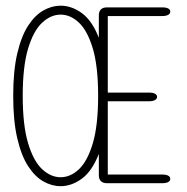

<svg xmlns="http://www.w3.org/2000/svg" viewBox="-20 -645 659 676"><path d="M579.5 -604Q579.5 -597 572.2 -592.8Q565 -588.5 551 -588.5H359.5V-319H504.5Q518.5 -319 525.8 -315Q533 -311 533 -304Q533 -297 525.8 -292.8Q518.5 -288.5 504.5 -288.5H359.5V-30.5H551Q565 -30.5 572.2 -26.5Q579.5 -22.5 579.5 -15Q579.5 -8 572.2 -4Q565 0 551 0H356.5Q342.5 0 335.2 -7.2Q328 -14.5 328 -28.5V-103Q304 -42 268 -15.8Q232 10.5 193.5 10.5Q162.5 10.5 132.8 -6.2Q103 -23 79 -60Q55 -97 40.8 -158Q26.5 -219 26.5 -307.5Q26.5 -396 40.8 -456.8Q55 -517.5 79 -554.5Q103 -591.5 132.8 -608.2Q162.5 -625 193.5 -625Q232 -625 268 -599Q304 -573 328 -512V-590.5Q328 -604.5 335.2 -611.8Q342.5 -619 356.5 -619H551Q565 -619 572.2 -615.2Q579.5 -611.5 579.5 -604ZM60 -307.5Q60 -203.5 79 -140.5Q98 -77.5 128.5 -49.2Q159 -21 193.5 -21Q228 -21 258 -49.2Q288 -77.5 306.8 -140.5Q325.5 -203.5 325.5 -307.5Q325.5 -411.5 306.8 -474.2Q288 -537 258 -565.2Q228 -593.5 193.5 -593.5Q159 -593.5 128.5 -565.2Q98 -537 79 -474.2Q60 -411.5 60 -307.5Z"/></svg>

Font: Sono ExtraLight
Style: Regular
Weight: 200
Designer: Tyler Finck
Foundry: Tyler Finck
Version: Version 2.112